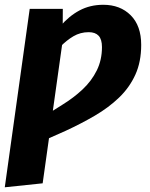

<svg xmlns="http://www.w3.org/2000/svg" viewBox="-29 -569 634 811"><path d="M96.5 -531.6H236.3L235.9 -456.6L234.6 -388.9L151.2 205.3L-8.8 222.1ZM225.2 -371 225.3 -457.7Q262 -501 306.8 -524.9Q351.6 -548.8 407.1 -548.8Q478.8 -548.8 523.1 -504.5Q567.4 -460.2 567.4 -379.3Q567.4 -307.7 542.7 -253.5Q518 -199.2 474 -156.9Q430 -114.6 371.9 -80.6Q313.7 -46.6 247.8 -16.2L170.9 17.9L186.7 -96.5L234 -126.3Q282.4 -156.1 320.2 -191.7Q358 -227.3 379.9 -271.6Q401.7 -315.9 401.7 -370.2Q401.7 -402.8 387.6 -418Q373.4 -433.1 345.8 -433.1Q310.4 -433.1 281 -415.8Q251.5 -398.4 225.2 -371Z"/></svg>

Font: Fira Sans Variable
Style: Italic
Weight: 397
Italic angle: -8°
Designer: Carrois Corporate & Edenspiekermann AG
Foundry: Carrois Corporate GbR & Edenspiekermann AG
Version: Version 4.202